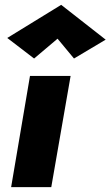

<svg xmlns="http://www.w3.org/2000/svg" viewBox="-20 -774 457 794"><path d="M218 -614 286 -532 417 -610 233 -754 10 -617 121 -532ZM104 -460 26 0H192L272 -460Z"/></svg>

Font: Jost* 800 Heavy Italic
Style: Italic
Weight: 800
Italic angle: -10°
Version: Version 3.200; ttfautohint (v0.97) -l 8 -r 50 -G 200 -x 14 -